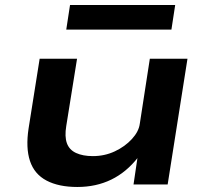

<svg xmlns="http://www.w3.org/2000/svg" viewBox="-20 -735 828 765"><path d="M288 10Q214 10 165.5 -15.5Q117 -41 99.5 -93.5Q82 -146 94 -224L138 -501H287L244 -233Q237 -191 246.5 -164.5Q256 -138 283 -125.5Q310 -113 350 -113Q397 -113 437.5 -132Q478 -151 505.5 -181Q533 -211 537 -242L577 -501H727L648 0H512L528 -108H530Q484 -49 423.5 -19.5Q363 10 288 10ZM244 -617 259 -715H678L663 -617Z"/></svg>

Font: Nunito Sans 7pt Expanded
Style: Bold Italic
Weight: 700
Width: 7
Italic angle: -9°
Designer: Vernon Adams
Foundry: Vernon Adams
Version: Version 3.101;gftools[0.9.27]